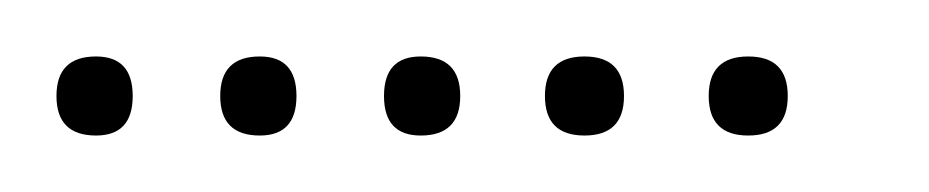

<svg xmlns="http://www.w3.org/2000/svg" viewBox="-20 -298 329 68"><path d="M14 -250Q0 -250 0 -264Q0 -278 14 -278Q27 -278 27 -264Q27 -250 14 -250ZM72 -250Q58 -250 58 -264Q58 -278 72 -278Q85 -278 85 -264Q85 -250 72 -250ZM129 -250Q116 -250 116 -264Q116 -278 129 -278Q143 -278 143 -264Q143 -250 129 -250ZM187 -250Q173 -250 173 -264Q173 -278 187 -278Q201 -278 201 -264Q201 -250 187 -250ZM245 -250Q231 -250 231 -264Q231 -278 245 -278Q259 -278 259 -264Q259 -250 245 -250Z"/></svg>

Font: FRB American Cursive Just Xheight
Style: Italic
Weight: 400
Italic angle: -25°
Version: Version 2.0;Modular Font Editor K font №1